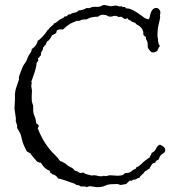

<svg xmlns="http://www.w3.org/2000/svg" viewBox="-20 -776 705 771"><path d="M226.6 -658.2Q207 -658.2 207 -649.4Q207 -643.6 203.1 -641.6L188.5 -633.8Q179.7 -614.3 168.9 -609.4L163.1 -595.7Q159.2 -594.7 158.2 -591.3Q157.2 -587.9 153.3 -585.9Q153.3 -576.2 148.4 -570.8Q143.6 -565.4 144.5 -553.7Q139.6 -551.8 138.7 -547.9Q137.7 -543.9 131.8 -542Q133.8 -541 133.8 -536.1Q133.8 -531.2 127 -523.4Q127 -509.8 117.2 -480.5Q107.4 -451.2 105.5 -448.2Q107.4 -447.3 107.4 -443.4L105.5 -430.7L108.4 -412.1L107.4 -393.6Q107.4 -385.7 107.4 -377.9Q107.4 -370.1 108.9 -364.7Q110.4 -359.4 111.8 -356Q113.3 -352.5 113.3 -351.6V-334Q113.3 -321.3 118.7 -309.6Q124 -297.9 124.5 -288.1Q125 -278.3 130.4 -276.9Q135.7 -275.4 135.7 -268.6L131.8 -261.7V-259.8Q158.2 -193.4 202.1 -152.3Q212.9 -141.6 221.7 -128.9Q227.5 -128.9 244.1 -118.2L252.9 -110.4Q261.7 -105.5 268.6 -102.1Q275.4 -98.6 280.3 -90.8Q288.1 -89.8 294.4 -85.4Q300.8 -81.1 304.7 -81.1L313.5 -83H315.4Q317.4 -79.1 331.5 -75.2Q345.7 -71.3 347.7 -71.3L357.4 -72.3Q365.2 -72.3 372.6 -69.8Q379.9 -67.4 388.7 -68.4H392.6Q394.5 -70.3 397.5 -70.3L403.3 -68.4L420.9 -72.3L452.1 -70.3Q467.8 -70.3 474.6 -74.2Q481.4 -78.1 480.5 -81.1Q499 -81.1 504.9 -85.9Q510.7 -90.8 513.2 -92.8Q515.6 -94.7 519 -95.7Q522.5 -96.7 524.4 -98.1Q526.4 -99.6 526.4 -101.1Q526.4 -102.5 528.3 -104.5Q530.3 -106.4 531.2 -106Q532.2 -105.5 535.2 -107.4Q542 -111.3 557.6 -127Q577.1 -142.6 580.1 -142.6Q582 -148.4 585 -152.3Q587.9 -156.2 588.9 -162.1Q601.6 -167 606.4 -178.7Q611.3 -190.4 622.1 -195.3Q643.6 -186.5 643.6 -172.9Q643.6 -165 636.2 -160.6Q628.9 -156.2 625 -151.9Q621.1 -147.5 620.1 -143.1Q619.1 -138.7 616.2 -134.8Q603.5 -129.9 603.5 -122.1H601.6Q598.6 -122.1 596.7 -120.6Q594.7 -119.1 591.8 -118.2Q588.9 -113.3 585.4 -108.4Q582 -103.5 580.1 -98.6Q575.2 -96.7 571.3 -93.3Q567.4 -89.8 562.5 -88.9Q558.6 -81.1 551.3 -75.7Q543.9 -70.3 539.1 -61.5Q532.2 -61.5 528.8 -58.1Q525.4 -54.7 519 -54.7Q512.7 -54.7 511.2 -51.8Q509.8 -48.8 501 -50.8Q499 -48.8 486.3 -37.1L464.8 -33.2L451.2 -37.1Q418.9 -37.1 409.2 -33.2L394.5 -27.3Q385.7 -24.4 369.1 -24.4L341.8 -28.3Q335.9 -28.3 328.1 -24.4Q324.2 -27.3 319.3 -27.3H308.6Q301.8 -27.3 299.3 -30.3Q296.9 -33.2 287.1 -33.2H286.1L282.2 -37.1Q236.3 -54.7 212.9 -59.6Q207 -72.3 188.5 -77.1Q188.5 -80.1 184.6 -81.1Q180.7 -82 180.7 -85.4Q180.7 -88.9 178.7 -90.8Q159.2 -96.7 144.5 -122.1Q136.7 -123 128.9 -127Q127 -129.9 122.6 -134.3Q118.2 -138.7 113.8 -144.5Q109.4 -150.4 106 -154.3Q102.5 -158.2 102.5 -160.2Q95.7 -163.1 87.9 -168Q72.3 -196.3 68.4 -214.8Q64.5 -233.4 62 -238.8Q59.6 -244.1 56.2 -249.5Q52.7 -254.9 50.3 -259.3Q47.9 -263.7 48.8 -267.6Q49.8 -271.5 47.9 -275.4L43.9 -287.1Q43 -290 43.5 -293.5Q43.9 -296.9 43.9 -299.8L38.1 -339.8L40 -375V-392.6Q40 -409.2 45.9 -426.3Q51.8 -443.4 56.6 -458Q55.7 -460 55.7 -462.9Q55.7 -465.8 58.1 -473.6Q60.5 -481.4 64 -489.7Q67.4 -498 70.3 -505.4Q73.2 -512.7 75.7 -516.1Q78.1 -519.5 82 -524.9Q85.9 -530.3 89.8 -541.5Q93.8 -552.7 100.6 -561.5Q107.4 -570.3 107.4 -579.1Q127.9 -591.8 131.8 -613.3Q138.7 -615.2 151.9 -629.9Q165 -644.5 165 -646.5Q168 -647.5 167.5 -649.4Q167 -651.4 168.9 -653.3L172.9 -655.3Q177.7 -664.1 187 -670.9Q196.3 -677.7 196.3 -681.6Q204.1 -683.6 210.9 -689.9Q217.8 -696.3 223.6 -699.2Q229.5 -702.1 233.9 -704.1Q238.3 -706.1 240.2 -710.9L243.2 -710Q249 -710 251 -714.4Q252.9 -718.8 264.6 -718.8Q265.6 -718.8 267.6 -722.7Q275.4 -724.6 282.2 -725.6Q289.1 -726.6 295.9 -734.4Q312.5 -734.4 328.1 -744.1Q330.1 -743.2 335 -743.2Q339.8 -743.2 343.3 -745.1Q346.7 -747.1 353 -748Q359.4 -749 369.1 -748.5Q378.9 -748 385.3 -751Q391.6 -753.9 392.1 -754.9Q392.6 -755.9 399.4 -755.9L424.8 -751L446.3 -753.9L460 -750L470.7 -751V-750Q470.7 -747.1 473.1 -747.6Q475.6 -748 479.5 -748Q483.4 -748 486.3 -742.2H491.2Q507.8 -742.2 543 -716.8Q554.7 -709 559.1 -705.1Q563.5 -701.2 578.1 -698.2Q580.1 -704.1 582 -710.9Q587.9 -744.1 607.4 -744.1Q614.3 -744.1 619.1 -738.3Q624 -732.4 624 -726.6Q624 -720.7 622.1 -714.8Q623 -712.9 623 -707Q623 -701.2 617.7 -681.2Q612.3 -661.1 612.3 -629.9L614.3 -620.1Q614.3 -599.6 622.1 -591.8Q617.2 -585.9 611.3 -571.3Q607.4 -569.3 604 -567.4Q600.6 -565.4 594.2 -565.4Q587.9 -565.4 582 -572.3Q573.2 -582 573.2 -589.8V-596.7Q573.2 -607.4 568.8 -614.3Q564.5 -621.1 566.4 -627Q560.5 -630.9 555.7 -635.7V-641.6Q555.7 -664.1 529.3 -677.7Q524.4 -679.7 524.4 -683.6L509.8 -688.5Q506.8 -693.4 501 -694.8Q495.1 -696.3 493.2 -702.1H491.2L481.4 -699.2L466.8 -709Q463.9 -708 458 -708Q452.1 -708 447.3 -712.9Q447.3 -710.9 444.8 -710.9Q442.4 -710.9 442.4 -712.9L424.8 -709Q416 -709 410.6 -712.9Q405.3 -716.8 393.6 -716.8Q381.8 -716.8 374 -709Q343.8 -709 328.1 -698.2H324.2Q311.5 -698.2 304.2 -694.8Q296.9 -691.4 294.4 -691.9Q292 -692.4 289.6 -692.4Q287.1 -692.4 285.2 -690.9Q283.2 -689.5 270 -684.6Q256.8 -679.7 232.4 -657.2Q231.4 -658.2 226.6 -658.2Z"/></svg>

Font: Mountains of Christmas
Style: Regular
Weight: 400
Designer: Crystal Kluge
Foundry: Font Diner, Inc DBA Tart Workshop
Version: Version 1.003